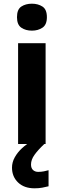

<svg xmlns="http://www.w3.org/2000/svg" viewBox="-20 -780 345 1040"><path d="M227 -546V0H78V-546ZM153 -760Q186 -760 210 -744.5Q234 -729 234 -687Q234 -646 210 -630Q186 -614 153 -614Q119 -614 95.5 -630Q72 -646 72 -687Q72 -729 95.5 -744.5Q119 -760 153 -760ZM148 111Q148 131 159 141Q170 151 187 151Q203 151 218 148Q233 145 243 142V229Q227 233 209 236.5Q191 240 167 240Q111 240 78 208.5Q45 177 45 128Q45 99 60 72Q75 45 99.5 22.5Q124 0 155 -17L220 0Q186 32 167 58.5Q148 85 148 111Z"/></svg>

Font: Noto Sans Cham
Style: Bold
Weight: 700
Version: Version 2.002